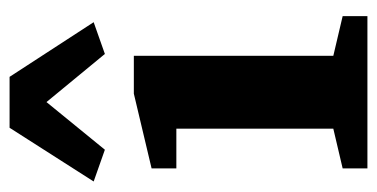

<svg xmlns="http://www.w3.org/2000/svg" viewBox="-218 -588 806 411"><g transform="rotate(-90 185.5 -383.0)"><path d="M30 0V-53L115 -73V-409H30V-462L190 -500H271V-73L356 -53V0ZM2 -586 117 -766H226L343 -586L275 -562L172 -687L70 -562Z"/></g></svg>

Font: Volkhov
Style: Bold
Weight: 700
Designer: Cyreal (www.cyreal.org)
Foundry: Cyreal (www.cyreal.org)
Version: Version 1.010